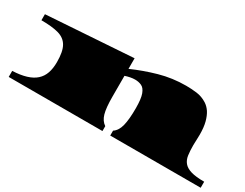

<svg xmlns="http://www.w3.org/2000/svg" viewBox="-61 -897 1612 1262"><g transform="rotate(30 745.5 -266.5)"><path d="M34.2 0V-45.9Q155.3 -50.8 208.5 -99.1Q235.8 -123.5 248 -159.2Q260.3 -194.8 260.3 -242.7Q260.3 -322.3 237.5 -362.3Q214.8 -402.3 165.3 -416.3Q115.7 -430.2 34.2 -430.2V-476.1L689.5 -520V-439.5Q777.3 -478.5 874 -505.9Q970.7 -533.2 1073.7 -533.2Q1113.8 -533.2 1154.8 -528.1Q1195.8 -522.9 1232.9 -499.5Q1256.3 -484.4 1273.9 -458.5Q1291 -432.1 1301.3 -393.1Q1311.5 -354 1311.5 -298.8L1310.5 -261.2Q1309.1 -241.7 1309.1 -218.8Q1309.1 -175.8 1313.5 -143.3Q1317.9 -110.8 1335.9 -89.4Q1353.5 -67.9 1390.1 -56.9Q1426.8 -45.9 1491.2 -45.9V0H804.7V-37.1Q836.4 -57.6 848.6 -106Q860.8 -154.3 860.8 -238.3Q860.8 -311 847.9 -345.5Q835 -379.9 812.7 -390.1Q790.5 -400.4 763.2 -400.4Q746.1 -400.4 727.3 -396.7Q708.5 -393.1 689.5 -386.7V-229.5Q689.5 -144 701.9 -100.8Q714.4 -57.6 745.6 -37.1V0Z"/></g></svg>

Font: Asset
Style: Regular
Weight: 400
Version: Version 1.003; ttfautohint (v1.8.4.7-5d5b)